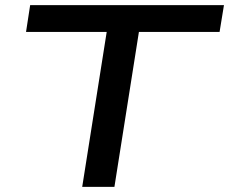

<svg xmlns="http://www.w3.org/2000/svg" viewBox="-20 -725 889 745"><path d="M299 0 394 -601H81L97 -705H849L832 -601H519L424 0Z"/></svg>

Font: Nunito Sans 7pt Expanded SemiBold
Style: Italic
Weight: 600
Width: 7
Italic angle: -9°
Designer: Vernon Adams
Foundry: Vernon Adams
Version: Version 3.101;gftools[0.9.27]